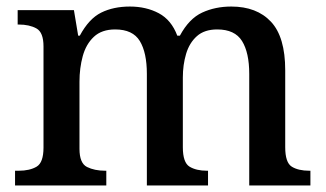

<svg xmlns="http://www.w3.org/2000/svg" viewBox="-20 -567 996 587"><path d="M26 0V-45H37Q71 -45 92 -57.5Q113 -70 113 -116V-425Q113 -468 91.5 -480Q70 -492 37 -492H34V-536H206L219 -458H224Q252 -510 289.5 -528.5Q327 -547 377 -547Q427 -547 465.5 -526.5Q504 -506 522 -458H530Q558 -510 598 -528.5Q638 -547 687 -547Q765 -547 808.5 -500.5Q852 -454 852 -352V-117Q852 -70 872 -57.5Q892 -45 926 -45H929V0H742V-341Q742 -406 720 -441.5Q698 -477 644 -477Q605 -477 582 -456.5Q559 -436 549 -402.5Q539 -369 539 -330V-117Q539 -70 559.5 -57.5Q580 -45 613 -45H616V0H429V-341Q429 -406 407.5 -441.5Q386 -477 332 -477Q291 -477 267 -454.5Q243 -432 233 -395.5Q223 -359 223 -317V-112Q223 -68 246 -56.5Q269 -45 302 -45H305V0Z"/></svg>

Font: Noto Serif Lao Medium
Style: Regular
Weight: 500
Designer: Monotype Design Team
Foundry: Monotype Imaging Inc.
Version: Version 2.003; ttfautohint (v1.8.4.7-5d5b)